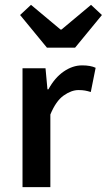

<svg xmlns="http://www.w3.org/2000/svg" viewBox="-20 -773 441 793"><path d="M73 0V-491H168L176 -404H180Q206 -452 243 -477.5Q280 -503 319 -503Q354 -503 375 -493L355 -393Q342 -397 331 -399Q320 -401 304 -401Q275 -401 243 -378.5Q211 -356 188 -300V0ZM174 -576 63 -711 108 -753 230 -651H234L356 -753L401 -711L290 -576Z"/></svg>

Font: Giro Semibold
Style: Regular
Weight: 600
Designer: Paul D. Hunt
Foundry: Adobe Systems Incorporated
Version: Version 1.000;PS 1.0;hotconv 1.0.88;makeotf.lib2.5.647800